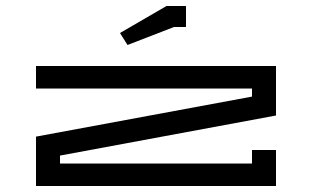

<svg xmlns="http://www.w3.org/2000/svg" viewBox="-20 -620 1040 640"><path d="M380 -510 405 -470 560 -530H600V-600H535ZM900 0V-120H820V-75H180V-101.4L900 -235V-400H100V-325H820V-298L100 -164.6V0Z"/></svg>

Font: KetosagCBd
Style: Regular
Weight: 500
Designer: gluk
Foundry: gluk
Version: Version 00.0024